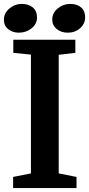

<svg xmlns="http://www.w3.org/2000/svg" viewBox="-32 -961 455 981"><path d="M157 -872Q157 -838 129 -816Q101 -794 64 -794Q33 -794 10.5 -811.5Q-12 -829 -12 -860Q-12 -894 16 -917.5Q44 -941 78 -941Q114 -941 135.5 -923Q157 -905 157 -872ZM403 -873Q403 -839 377 -816.5Q351 -794 314 -794Q281 -794 258 -812.5Q235 -831 235 -861Q235 -895 263 -918Q291 -941 326 -941Q362 -941 382.5 -923Q403 -905 403 -873ZM353 -691 268 -681V-75L359 -57V0H35V-57L126 -75V-682L36 -691V-758H353Z"/></svg>

Font: Martel ExtraBold
Style: Regular
Weight: 800
Designer: Dan Reynolds
Foundry: Dan Reynolds
Version: Version 1.001; ttfautohint (v1.1) -l 5 -r 5 -G 72 -x 0 -D la